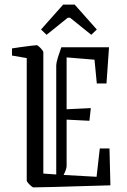

<svg xmlns="http://www.w3.org/2000/svg" viewBox="-20 -804 549 833"><path d="M32 -563V-594Q45 -596 69 -599.5Q93 -603 114.5 -605.5Q136 -608 140 -608Q142 -608 149 -602Q156 -596 162 -588.5Q168 -581 168 -578V-51L224 -47V-521Q224 -531 230.5 -552.5Q237 -574 246 -599H453L442 -442H400L390 -545L269 -555V-330L374 -335L368 -280L269 -285V-83Q269 -78 266 -68.5Q263 -59 256 -45L399 -37L413 -160H455L459 0Q377 2 321 4Q265 6 219.5 7Q174 8 125 9Q122 9 115 3Q108 -3 102 -10Q96 -17 96 -20V-552ZM182 -653 158 -676 254 -784H304L400 -676L376 -653L284 -727H274Z"/></svg>

Font: Grenze Gotisch Light
Style: Regular
Weight: 300
Designer: Renata Polastri
Foundry: Omnibus-Type
Version: Version 1.001